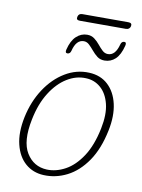

<svg xmlns="http://www.w3.org/2000/svg" viewBox="-80 -737 593 800"><g transform="rotate(10 217.0 -336.5)"><path d="M274 -445.5Q322.5 -443.5 354 -414.2Q385.5 -385 396.8 -335.5Q408 -286 395 -223Q378.5 -142.5 342.8 -90.5Q307 -38.5 259.2 -14.2Q211.5 10 160 7.5Q115 5.5 83 -22.2Q51 -50 38.8 -99.8Q26.5 -149.5 40.5 -217Q55 -285 89.5 -337.5Q124 -390 172 -419Q220 -448 274 -445.5ZM169.5 -17.5Q208.5 -16 247.5 -37.2Q286.5 -58.5 317.2 -105.2Q348 -152 363 -226Q375.5 -287 364.8 -330Q354 -373 327.2 -396.2Q300.5 -419.5 264.5 -420.5Q223.5 -422.5 184.5 -398.5Q145.5 -374.5 115.8 -327.2Q86 -280 72.5 -212.5Q53 -117.5 83 -68.8Q113 -20 169.5 -17.5ZM327 -506.5Q309 -506.5 296.2 -516.2Q283.5 -526 273 -538.8Q262.5 -551.5 252.2 -561.2Q242 -571 229 -571Q197 -571 185 -523Q181.5 -509 170 -509Q159.5 -509 163 -523.5Q172.5 -562.5 192.5 -581.2Q212.5 -600 238.5 -600Q256.5 -600 269.2 -590.2Q282 -580.5 292.2 -567.8Q302.5 -555 313 -545.2Q323.5 -535.5 336.5 -535.5Q368 -535.5 380.5 -583.5Q384 -597.5 395.5 -597.5Q406 -597.5 402 -582Q392 -542.5 372.8 -524.5Q353.5 -506.5 327 -506.5ZM184.5 -666.5Q187.5 -681 203.5 -681H398Q414.5 -681 411.5 -666.5Q408 -652 392 -652H197Q181 -652 184.5 -666.5Z"/></g></svg>

Font: Fraunces 72pt SuperSoft Thin
Style: Italic
Weight: 100
Italic angle: -16°
Version: Version 1.000;[b76b70a41]